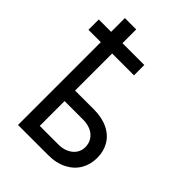

<svg xmlns="http://www.w3.org/2000/svg" viewBox="-228 -902 1009 1009"><g transform="rotate(45 276.5 -397.0)"><path d="M340.5 -615.3H2.1V-692H340.5ZM511 -172Q511 -123.3 488.6 -84.4Q466.2 -45.6 422.3 -22.8Q378.5 0 317.7 0H93.9V-794.2H178.2V-77.3H317.7Q349.1 -77.3 374.1 -89.1Q399.2 -100.8 413 -121.2Q426.8 -141.6 426.8 -167.8Q426.8 -195.1 413 -216.7Q399.2 -238.3 374.1 -250Q349.1 -261.7 317.7 -261.7H165.1V-339.8H317.7Q378.8 -339.8 422.5 -318.4Q466.2 -297 488.6 -259Q511 -221 511 -172Z"/></g></svg>

Font: Pretendard Variable
Style: Regular
Weight: 400
Designer: Base glyphs from Inter by Rasmus Andersson; Hangul glyphs from Noto Sans CJK(Source Han Sans) by Jang Soo-young and Kang
Foundry: Kil Hyung-jin
Version: Version 1.100;FEAKit 1.0